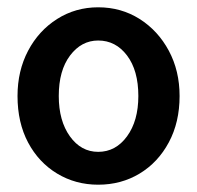

<svg xmlns="http://www.w3.org/2000/svg" viewBox="-20 -496 540 526"><path d="M249 10Q187 10 136.5 -20.5Q86 -51 57 -105.5Q28 -160 28 -233Q28 -302 57 -357Q86 -412 136.5 -444Q187 -476 249 -476Q312 -476 362.5 -444Q413 -412 442.5 -357Q472 -302 472 -233Q472 -161 442.5 -106Q413 -51 362.5 -20.5Q312 10 249 10ZM249 -80Q297 -80 328 -122.5Q359 -165 359 -233Q359 -303 328 -344Q297 -385 249 -385Q203 -385 172 -344Q141 -303 141 -233Q141 -165 171.5 -122.5Q202 -80 249 -80Z"/></svg>

Font: Inconsolata
Style: Bold
Weight: 700
Monospace: yes
Designer: Raph Levien, Cyreal, Brenton Simpson
Foundry: Raph Levien, Cyreal, Google
Version: Version 3.100; ttfautohint (v1.8.4.7-5d5b)